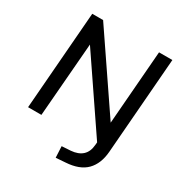

<svg xmlns="http://www.w3.org/2000/svg" viewBox="-202 -866 1155 1210"><g transform="rotate(30 375.0 -261.5)"><path d="M606 -712H703L648 -13Q641 77 591.5 127.5Q542 178 442 184L374 189L370 107L434 103Q487 99 516.5 72Q546 45 550 -6L555 -63L569 0L181 -571L208 -582L161 0H64L120 -712H199L588 -140L560 -130Z"/></g></svg>

Font: Muli SemiBold
Style: Italic
Weight: 600
Italic angle: -4.541°
Designer: Vernon Adams
Foundry: Vernon Adams
Version: Version 2.100; ttfautohint (v1.8.1.43-b0c9)